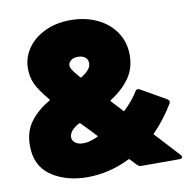

<svg xmlns="http://www.w3.org/2000/svg" viewBox="-80 -786 854 872"><g transform="rotate(-10 347.0 -350.0)"><path d="M693 -9Q693 -5 689.5 -2.5Q686 0 680 0H504Q493 0 485 -8L457 -38Q455 -41 450 -39Q355 8 255 8Q157 8 89 -38Q21 -84 21 -178Q21 -242 53.5 -286.5Q86 -331 143 -364Q149 -368 144 -371Q101 -423 87 -454.5Q73 -486 73 -524Q73 -574 101.5 -616Q130 -658 182 -683Q234 -708 301 -708Q369 -708 423 -682.5Q477 -657 508 -611Q539 -565 539 -506Q539 -444 507 -399Q475 -354 420 -319Q415 -316 419 -312Q434 -295 466 -261Q469 -257 473 -261Q517 -305 536 -338Q541 -346 548 -346Q553 -346 556 -344L673 -277Q685 -269 679 -257Q638 -189 586 -136Q582 -133 584 -131L610 -103L688 -18Q693 -13 693 -9ZM261 -505Q261 -497 268 -485.5Q275 -474 299 -446Q301 -442 306 -444Q328 -458 339.5 -471.5Q351 -485 351 -501Q351 -519 338.5 -528.5Q326 -538 305 -538Q285 -538 273 -528.5Q261 -519 261 -505ZM328 -164Q331 -165 331.5 -166.5Q332 -168 330 -170L297 -205L265 -238Q263 -240 258 -239Q212 -214 212 -183Q212 -167 226 -157Q240 -147 262 -147Q276 -147 289 -150Q308 -155 328 -164Z"/></g></svg>

Font: Barlow Black
Style: Regular
Weight: 900
Designer: Jeremy Tribby
Foundry: Tribby Type
Version: Version 1.422